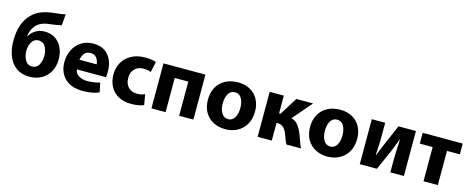

<svg xmlns="http://www.w3.org/2000/svg" viewBox="-37 -1424 5277 2148"><g transform="rotate(15 2602.0 -349.5)"><path d="M516 -611Q488 -601 394 -589Q280 -580 229 -523Q206 -498 190.5 -463Q175 -428 174 -395H179Q203 -439 248.5 -466Q294 -493 350 -493Q420 -493 472 -460.5Q524 -428 552.5 -369Q581 -310 581 -233Q581 -151 546.5 -89Q512 -27 451 6.5Q390 40 313 40Q224 40 162 -3.5Q100 -47 68.5 -125Q37 -203 37 -304Q37 -516 151 -623Q227 -699 369 -717L410 -722Q495 -730 526 -739ZM416 -231Q416 -289 390 -334.5Q364 -380 310 -380Q286 -380 266.5 -368.5Q247 -357 236 -339Q206 -291 206 -235Q206 -174 232.5 -126Q259 -78 312 -78Q364 -78 390 -122.5Q416 -167 416 -230Z M807 -177Q811 -132 852.5 -106.5Q894 -81 952 -81Q1018 -81 1097 -102Q1104 -75 1114 -21L1119 6Q1045 39 928 39Q798 39 724 -31.5Q650 -102 650 -223Q650 -293 679.5 -357.5Q709 -422 769 -463Q829 -504 915 -504Q995 -504 1047 -467.5Q1099 -431 1123.5 -372Q1148 -313 1148 -243Q1148 -205 1143 -177ZM1006 -289Q1002 -333 978 -363.5Q954 -394 905 -394Q860 -394 836 -361.5Q812 -329 806 -289Z M1637 14Q1614 25 1575 32Q1536 39 1491 39Q1408 39 1346 6.5Q1284 -26 1250 -87Q1216 -148 1216 -230Q1216 -306 1251 -368.5Q1286 -431 1353.5 -467.5Q1421 -504 1515 -504Q1592 -504 1639 -485L1612 -362Q1580 -378 1522 -378Q1461 -378 1422.5 -337.5Q1384 -297 1386 -235Q1386 -165 1425 -126.5Q1464 -88 1525 -88Q1578 -88 1616 -107Z M1725 -493H2211V28H2046V-368H1889V28H1725Z M2581 40Q2504 40 2442.5 8Q2381 -24 2345.5 -85Q2310 -146 2310 -231Q2310 -314 2344.5 -375.5Q2379 -437 2442 -470.5Q2505 -504 2590 -504Q2669 -504 2728.5 -471Q2788 -438 2821 -377.5Q2854 -317 2854 -239Q2854 -148 2816 -85Q2778 -22 2716 9Q2654 40 2582 40ZM2585 -77Q2631 -77 2658 -119.5Q2685 -162 2685 -235Q2685 -298 2659.5 -343Q2634 -388 2584 -388Q2532 -388 2506.5 -343Q2481 -298 2481 -234Q2481 -164 2508 -120.5Q2535 -77 2584 -77Z M3119 -493V-287H3135L3264 -493H3458L3266 -270Q3309 -262 3340.5 -225.5Q3372 -189 3397 -127Q3402 -116 3408 -99Q3414 -82 3417 -73Q3442 -2 3457 28H3288Q3275 8 3249 -66L3241 -88Q3206 -177 3135 -177H3119V28H2955V-493Z M3764 40Q3687 40 3625.5 8Q3564 -24 3528.5 -85Q3493 -146 3493 -231Q3493 -314 3527.5 -375.5Q3562 -437 3625 -470.5Q3688 -504 3773 -504Q3852 -504 3911.5 -471Q3971 -438 4004 -377.5Q4037 -317 4037 -239Q4037 -148 3999 -85Q3961 -22 3899 9Q3837 40 3765 40ZM3768 -77Q3814 -77 3841 -119.5Q3868 -162 3868 -235Q3868 -298 3842.5 -343Q3817 -388 3767 -388Q3715 -388 3689.5 -343Q3664 -298 3664 -234Q3664 -164 3691 -120.5Q3718 -77 3767 -77Z M4293 -337Q4293 -275 4287 -167L4284 -122H4290L4311 -176Q4335 -237 4351 -271L4447 -493H4649V28H4492V-129Q4492 -168 4496 -248Q4497 -260 4501 -355H4498Q4491 -336 4490 -333L4445 -217Q4439 -202 4425 -172Q4371 -47 4336 28H4138V-493H4293Z M4727 -493H5191V-368H5042V28H4876V-368H4727Z"/></g></svg>

Font: BM Euljiro oraeorae
Style: Regular
Weight: 400
Designer: Bongjin Kim; Bomjun Kim; Myungsoo Han; Hyesun Chae; Mikyoung Jeong; Wujin Sim; Minjae Kang; Suwha Jang;
Foundry: Sandoll Inc.
Version: Version 1.000;hotconv 1.0.109;makeexe 2.5.65596